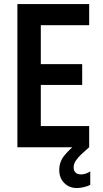

<svg xmlns="http://www.w3.org/2000/svg" viewBox="-20 -740 516 965"><path d="M67.4 0V-719.7H428.2V-613.3H185.1V-417.5H393.1V-313H185.1V-106.4H428.2V0ZM367.2 205.1Q328.1 205.1 303 179.9Q277.8 154.8 277.8 114.3Q277.8 72.8 304 41Q330.1 9.3 371.6 -23.9L428.2 0Q408.2 17.6 390.4 33.9Q372.6 50.3 361.3 67.1Q350.1 84 350.1 102.1Q350.1 118.2 359.9 127.4Q369.6 136.7 387.2 136.7Q399.4 136.7 413.1 131.8Q426.8 127 433.6 121.1V189Q421.9 195.8 402.1 200.4Q382.3 205.1 367.2 205.1Z"/></svg>

Font: Reddit Sans Condensed SemiBold
Style: Regular
Weight: 600
Designer: Stephen Hutchings
Foundry: Reddit
Version: Version 1.014